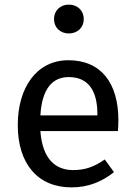

<svg xmlns="http://www.w3.org/2000/svg" viewBox="-20 -800 584 832"><path d="M57 -258C57 -91 143 12 290 12C363 12 422 -13 474 -54L434 -109C388 -77 349 -63 297 -63C221 -63 164 -110 155 -232H491C492 -244 493 -261 493 -279C493 -440 418 -539 276 -539C140 -539 57 -422 57 -258ZM155 -300C162 -417 208 -466 278 -466C361 -466 402 -409 402 -306V-300ZM278 -655C317 -655 343 -682 343 -717C343 -753 317 -780 278 -780C240 -780 214 -753 214 -717C214 -682 240 -655 278 -655Z"/></svg>

Font: FiraGO Unicode
Style: Regular
Weight: 400
Designer: bBox Type
Foundry: bBox Type GmbH
Version: Version 1.001;PS 001.001;hotconv 1.0.88;makeotf.lib2.5.64775